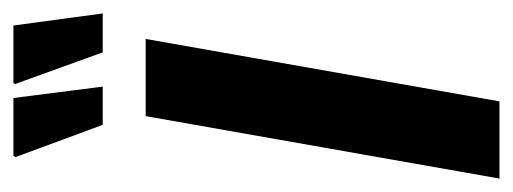

<svg xmlns="http://www.w3.org/2000/svg" viewBox="-262 -505 764 286"><g transform="rotate(-90 120.0 -362.0)"><path d="M-3 0 90 -527H205L112 0ZM185 -591 138 -721 139 -724H225L243 -591ZM77 -591 29 -721 31 -724H117L134 -591Z"/></g></svg>

Font: Archivo ExtraCondensed
Style: Bold Italic
Weight: 700
Width: 2
Italic angle: -10°
Designer: Hector Gatti
Foundry: Omnibus-Type
Version: Version 2.001